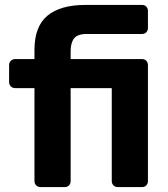

<svg xmlns="http://www.w3.org/2000/svg" viewBox="-20 -760 684 780"><path d="M145 0Q134 0 127 -7Q120 -14 120 -25V-402H42Q31 -402 24 -409Q17 -416 17 -427V-495Q17 -506 24 -513Q31 -520 42 -520H120V-557Q120 -653 173 -696.5Q226 -740 327 -740H557Q568 -740 574.5 -733Q581 -726 581 -715V-647Q581 -636 574.5 -629Q568 -622 557 -622H333Q295 -622 281 -604Q267 -586 267 -552V-520H557Q568 -520 574.5 -513Q581 -506 581 -495V-25Q581 -14 574.5 -7Q568 0 557 0H459Q448 0 441 -7Q434 -14 434 -25V-402H267V-25Q267 -14 260.5 -7Q254 0 243 0Z"/></svg>

Font: Fz Rubik SemBd
Style: Regular
Weight: 600
Designer: Hubert and Fischer
Foundry: Hubert and Fischer
Version: Vit hóa bi FontZin.com